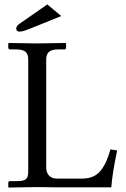

<svg xmlns="http://www.w3.org/2000/svg" viewBox="-20 -839 566 860"><path d="M191.9 -819.3 254.4 -767.1 110.4 -709Q81.1 -697.3 67.4 -697.3Q52.7 -697.3 52.7 -711.9Q52.7 -722.2 67.9 -732.9ZM349.1 -39.1Q376.5 -39.1 397.7 -48.8Q418.9 -58.6 433.3 -77.9Q447.8 -97.2 457 -118.7Q466.3 -140.1 474.6 -169.9L504.9 -165Q483.9 -68.4 478.5 0H224.1L146.5 -1L19 1L17.1 -1V-20Q17.1 -27.8 24.9 -27.8H54.7Q86.4 -27.8 96.4 -36.6Q106.4 -45.4 106.4 -71.8V-573.7Q106.4 -597.2 93.8 -607.4Q81.1 -617.7 51.8 -617.7H25.4Q17.1 -617.7 17.1 -626V-644.5L19 -646.5Q106 -644.5 145 -644.5L273.9 -646.5L275.9 -644.5V-626Q275.9 -617.7 268.1 -617.7H241.7Q211.9 -617.7 199.5 -606.7Q187 -595.7 187 -573.7V-89.4Q187 -65.9 199.7 -52.5Q212.4 -39.1 234.4 -39.1Z"/></svg>

Font: Libertinage
Style: f
Weight: 400
Designer: OSP
Foundry: OSP
Version: Version 1.0; 2008; OFL relea